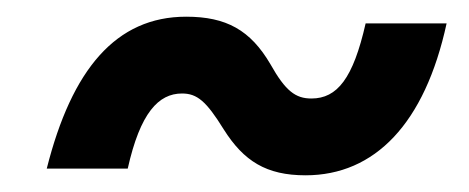

<svg xmlns="http://www.w3.org/2000/svg" viewBox="-20 -448 562 230"><path d="M346 -238C429 -238 489 -300 515 -420H418C403 -354 384 -330 353 -330C334 -330 322 -339 304 -371C280 -412 251 -428 203 -428C119 -428 66 -365 36 -246H133C148 -313 170 -336 198 -336C216 -336 227 -327 248 -293C272 -255 299 -238 346 -238Z"/></svg>

Font: Geist SemiBold
Style: Italic
Weight: 600
Italic angle: -12°
Designer: Basement.studio, Andrés Briganti, Mateo Zaragoza
Foundry: Basement.studio, Vercel, Andrés Briganti, Guido Ferreyra, Mateo Zaragoza
Version: Version 1.500